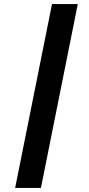

<svg xmlns="http://www.w3.org/2000/svg" viewBox="-20 -780 435 938"><path d="M180 138H54L234 -760H360Z"/></svg>

Font: IBM Plex Sans Var
Style: Italic
Weight: 400
Italic angle: -11.31°
Designer: Mike Abbink, Paul van der Laan, Pieter van Rosmalen
Foundry: Bold Monday
Version: Version 1.001